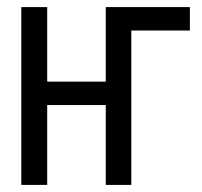

<svg xmlns="http://www.w3.org/2000/svg" viewBox="-20 -521 568 541"><path d="M40 -501H113V-291H278V-501H515V-435H350V0H278V-225H113V0H40Z"/></svg>

Font: PlemolJP
Style: Regular
Weight: 400
Monospace: yes
Version: v2.0.4; ttfautohint (v1.8.4.7-5d5b-dirty) -l 6 -r 45 -G 200 